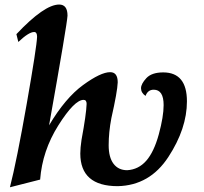

<svg xmlns="http://www.w3.org/2000/svg" viewBox="-20 -794 881 829"><path d="M22.9 14.6Q52.2 -100.1 95.5 -346.4Q138.7 -592.8 140.1 -635.3Q140.1 -655.8 127.4 -655.8Q104.5 -655.8 59.1 -612.8L50.8 -646.5Q171.4 -774.4 235.4 -774.4Q271.5 -774.4 271.5 -726.6Q270 -691.4 191.9 -252.9Q262.2 -371.1 338.6 -426.8Q415 -482.4 455.6 -482.4Q488.3 -482.4 488.3 -438.5Q486.8 -398.4 460.9 -284.2Q449.2 -222.7 449.2 -167Q449.2 -114.7 470.2 -86.9Q491.2 -59.1 529.3 -59.1Q578.1 -62 611.6 -100.1Q645 -138.2 665.8 -214.6Q686.5 -291 686.5 -340.3Q686.5 -406.7 643.6 -406.7Q618.2 -406.7 608.4 -379.9Q588.9 -393.1 588.9 -413.1Q588.9 -431.6 611.8 -456.5Q634.8 -481.4 685.1 -481.4Q787.1 -481 787.1 -356.4Q787.1 -238.8 706.8 -116Q626.5 6.8 488.3 9.8Q326.7 9.8 326.7 -131.3Q326.7 -155.3 332 -190.4Q352.5 -300.8 354 -345.7Q354 -362.8 340.8 -362.8Q301.3 -362.8 231.9 -252.7Q162.6 -142.6 153.3 -18.6Z"/></svg>

Font: Kelvinch
Style: Bold Italic
Weight: 700
Italic angle: -10°
Designer: Paul James Miller
Foundry: High-Logic / Made with FontCreator
Version: Version 3.30 September 23, 2016